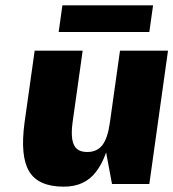

<svg xmlns="http://www.w3.org/2000/svg" viewBox="-20 -690 650 720"><path d="M400 0 378 -118Q362 -74 340 -45.5Q318 -17 288 -3.5Q258 10 219 10Q124 10 89.5 -47Q55 -104 72 -230L110 -500H290L252 -230Q247 -192 251 -167.5Q255 -143 268.5 -131.5Q282 -120 307 -120Q344 -120 364 -146Q384 -172 392 -230L430 -500H610L540 0ZM200 -570 214 -670H554L540 -570Z"/></svg>

Font: Fivo Sans Modern Heavy
Style: Regular
Weight: 900
Designer: Alexander Slobzheninov
Foundry: Alexander Slobzheninov
Version: 1.0